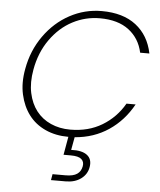

<svg xmlns="http://www.w3.org/2000/svg" viewBox="-62 -762 895 1072"><g transform="rotate(5 385.0 -226.5)"><path d="M66.9 -350.1Q85.4 -454.1 143.6 -536.1Q201.7 -618.2 285.6 -663.6Q369.6 -709 464.8 -709Q584.5 -709 657 -652.8Q729.5 -596.7 750 -496.1H698.2Q681.2 -575.2 620.4 -621.6Q559.6 -668 458 -668Q377 -668 305.2 -630.4Q233.4 -592.8 181.6 -519.8Q129.9 -446.8 112.8 -350.1Q99.6 -276.9 112.1 -218.5Q124.5 -160.2 156.2 -119.1Q188 -78.1 237.1 -56.2Q286.1 -34.2 346.2 -34.2Q447.8 -34.2 524.7 -80.6Q601.6 -127 647 -206.1H698.2Q647 -113.3 564.5 -57.9Q481.9 -2.4 375 5.9L361.8 78.1Q422.4 75.2 451.4 97.7Q480.5 120.1 473.1 164.1Q466.3 205.6 432.1 230.7Q397.9 255.9 346.2 255.9H264.2L270 222.2H342.8Q385.7 222.2 407.2 207.5Q428.7 192.9 434.1 164.1Q439 138.2 422.1 123.5Q405.3 108.9 362.8 108.9H321.8L339.8 6.8H338.9Q267.6 6.8 210.2 -19.5Q152.8 -45.9 117.2 -93.3Q81.5 -140.6 66.9 -206.1Q52.2 -271.5 66.9 -350.1Z"/></g></svg>

Font: SVN-Poppins ExtraLight
Style: Italic
Weight: 200
Italic angle: -10°
Designer: Ninad Kale (Devanagari), Jonny Pinhorn (Latin)
Foundry: Indian Type Foundry
Version: Version 3.002 2017